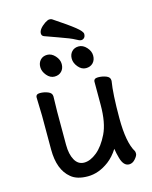

<svg xmlns="http://www.w3.org/2000/svg" viewBox="-132 -965 854 1079"><g transform="rotate(-15 295.0 -426.0)"><path d="M510 -459V-455Q498 -384 498 -242Q498 -100 535 -40Q537 -36 537 -25Q537 -14 521 4.5Q505 23 485 23Q452 23 438 -28Q430 -56 426 -83Q400 -42 367 -17Q307 28 243.5 28Q180 28 146 -1Q82 -53 82 -171V-368L79 -474Q79 -494 103 -494Q127 -494 149.5 -485Q172 -476 172 -456L170 -368V-175Q170 -120 189 -86Q208 -52 243.5 -52Q279 -52 317.5 -83Q356 -114 386 -175.5Q416 -237 416 -342V-475Q416 -495 441 -495Q466 -495 488 -486.5Q510 -478 510 -459ZM264 -620Q264 -594 248.5 -578Q233 -562 207.5 -562Q182 -562 162.5 -585.5Q143 -609 143 -634Q143 -659 158 -675Q173 -691 198 -691Q223 -691 243.5 -668.5Q264 -646 264 -620ZM447 -620Q447 -594 431.5 -578Q416 -562 390.5 -562Q365 -562 345.5 -585.5Q326 -609 326 -634Q326 -659 341 -675Q356 -691 381 -691Q406 -691 426.5 -668.5Q447 -646 447 -620ZM208 -797Q195 -802 195 -816Q195 -841 235 -869Q252 -880 261.5 -880Q271 -880 276 -877Q359 -822 394.5 -793.5Q430 -765 430 -750.5Q430 -736 422.5 -728.5Q415 -721 405 -721Q395 -721 374.5 -733Q354 -745 283 -770Q212 -795 208 -797Z"/></g></svg>

Font: LXGW ZhenKai
Style: Regular
Weight: 400
Designer: LXGW / Fontworks Inc.
Foundry: LXGW / Fontworks Inc.
Version: Version 0.800;June 8, 2025